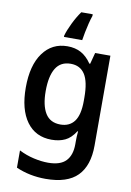

<svg xmlns="http://www.w3.org/2000/svg" viewBox="-107 -830 776 1140"><g transform="rotate(10 281.5 -260.5)"><path d="M212 -612Q221 -644 242 -687.5Q263 -731 288 -766H357V-756Q350 -736 343 -708.5Q336 -681 330.5 -652.5Q325 -624 322 -604H212ZM250 245Q154 245 72 209V105Q115 127 161.5 137.5Q208 148 248 148Q322 148 355.5 113Q389 78 389 12V-5Q389 -19 389.5 -33.5Q390 -48 392 -66H388Q361 -23 326 -6.5Q291 10 245 10Q148 10 94.5 -63.5Q41 -137 41 -269Q41 -403 95.5 -478Q150 -553 243 -553Q290 -553 325 -534Q360 -515 388 -474H393L411 -542H503V0Q503 121 442 183Q381 245 250 245ZM281 -88Q336 -88 365 -127Q394 -166 394 -250V-270Q394 -366 365.5 -410Q337 -454 280 -454Q219 -454 190 -406.5Q161 -359 161 -269Q161 -182 190 -135Q219 -88 281 -88Z"/></g></svg>

Font: Noto Sans Mono SemiCondensed SemiBold
Style: Regular
Weight: 600
Width: 4
Designer: Monotype Design Team
Foundry: Monotype Imaging Inc.
Version: Version 2.014; ttfautohint (v1.8.4.7-5d5b)